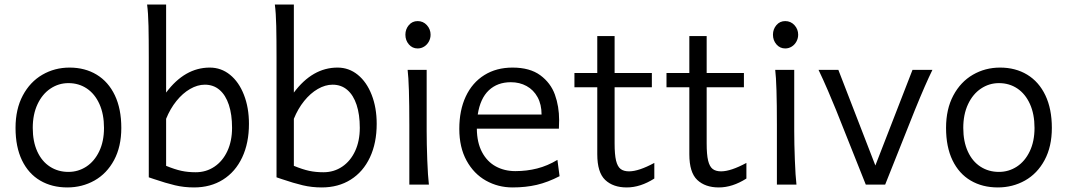

<svg xmlns="http://www.w3.org/2000/svg" viewBox="-20 -801 4630 833"><path d="M281.7 -507.8Q348.6 -507.8 399.4 -477.1Q450.2 -446.3 478.3 -387.5Q506.3 -328.6 506.3 -246.1Q506.3 -165 474.9 -106.4Q443.4 -47.9 389.9 -17.8Q336.4 12.2 272 12.2Q205.1 12.2 154.3 -17.6Q103.5 -47.4 75.4 -105.5Q47.4 -163.6 47.4 -246.1Q47.4 -327.6 78.9 -386.7Q110.4 -445.8 163.8 -476.8Q217.3 -507.8 281.7 -507.8ZM276.9 -55.2Q319.3 -55.2 354.5 -78.1Q389.6 -101.1 410.4 -144.3Q431.2 -187.5 431.2 -246.1Q431.2 -305.7 411.4 -349.6Q391.6 -393.6 356.7 -417Q321.8 -440.4 276.9 -440.4Q234.4 -440.4 199 -416.7Q163.6 -393.1 142.8 -348.9Q122.1 -304.7 122.1 -246.1Q122.1 -187 141.8 -143.8Q161.6 -100.6 196.8 -77.9Q231.9 -55.2 276.9 -55.2Z M700.7 -399.4Q781.7 -507.8 890.1 -507.8Q939.5 -507.8 978 -476.6Q1016.6 -445.3 1038.3 -389.6Q1060.1 -334 1060.1 -263.7Q1060.1 -180.7 1030.8 -118.2Q1001.5 -55.7 947.5 -21.7Q893.6 12.2 821.8 12.2Q778.3 12.2 739.3 2.9Q700.2 -6.3 647 -24.4L625.5 -31.7V-551.8Q625.5 -630.4 624.3 -688Q623 -745.6 618.2 -781.2H700.7ZM829.1 -53.7Q874.5 -53.7 910.4 -77.9Q946.3 -102.1 966.6 -145.8Q986.8 -189.5 986.8 -246.6Q986.8 -304.2 972.9 -346.2Q959 -388.2 932.6 -410.9Q906.2 -433.6 868.7 -433.6Q836.9 -433.6 804.7 -415Q772.5 -396.5 745.4 -362.8Q718.3 -329.1 700.7 -285.6V-81.5Q738.8 -65.9 767.1 -59.8Q795.4 -53.7 829.1 -53.7Z M1254.9 -399.4Q1335.9 -507.8 1444.3 -507.8Q1493.7 -507.8 1532.2 -476.6Q1570.8 -445.3 1592.5 -389.6Q1614.3 -334 1614.3 -263.7Q1614.3 -180.7 1585 -118.2Q1555.7 -55.7 1501.7 -21.7Q1447.8 12.2 1376 12.2Q1332.5 12.2 1293.5 2.9Q1254.4 -6.3 1201.2 -24.4L1179.7 -31.7V-551.8Q1179.7 -630.4 1178.5 -688Q1177.2 -745.6 1172.4 -781.2H1254.9ZM1383.3 -53.7Q1428.7 -53.7 1464.6 -77.9Q1500.5 -102.1 1520.8 -145.8Q1541 -189.5 1541 -246.6Q1541 -304.2 1527.1 -346.2Q1513.2 -388.2 1486.8 -410.9Q1460.4 -433.6 1422.9 -433.6Q1391.1 -433.6 1358.9 -415Q1326.7 -396.5 1299.6 -362.8Q1272.5 -329.1 1254.9 -285.6V-81.5Q1293 -65.9 1321.3 -59.8Q1349.6 -53.7 1383.3 -53.7Z M1831.1 -231.9Q1831.1 -178.2 1833.7 -107.2Q1836.4 -36.1 1840.8 0H1755.9V-258.8Q1755.9 -439 1748.5 -498H1831.1ZM1792 -709.5Q1815.9 -709.5 1832 -691.9Q1848.1 -674.3 1848.1 -650.4Q1848.1 -634.8 1840.8 -621.1Q1833.5 -607.4 1820.6 -599.1Q1807.6 -590.8 1792 -590.8Q1769 -590.8 1753.9 -608.4Q1738.8 -626 1738.8 -650.4Q1738.8 -674.3 1753.7 -691.9Q1768.6 -709.5 1792 -709.5Z M2048.8 -242.7Q2049.3 -182.6 2071.3 -141.1Q2093.3 -99.6 2130.9 -79.1Q2168.5 -58.6 2215.8 -58.6Q2265.6 -58.6 2310.5 -70.1Q2355.5 -81.5 2398.4 -107.4L2407.7 -36.6Q2356.9 -10.3 2308.8 1Q2260.7 12.2 2203.6 12.2Q2141.1 12.2 2088.4 -17.3Q2035.6 -46.9 2004.2 -104.2Q1972.7 -161.6 1972.7 -241.7Q1972.7 -322.3 2000.7 -382.3Q2028.8 -442.4 2081.1 -475.1Q2133.3 -507.8 2203.6 -507.8Q2278.8 -507.8 2324 -474.6Q2369.1 -441.4 2387.5 -390.4Q2405.8 -339.4 2405.8 -279.8Q2405.3 -261.2 2404.8 -242.7ZM2329.6 -304.2Q2329.6 -347.7 2312.3 -379.4Q2294.9 -411.1 2264.6 -427.7Q2234.4 -444.3 2196.3 -444.3Q2138.2 -444.3 2100.8 -409.2Q2063.5 -374 2052.7 -304.2Z M2699.2 12.2Q2640.1 12.2 2605.7 -20.3Q2571.3 -52.7 2571.3 -131.8V-422.4H2472.2V-484.4H2571.3V-644.5H2646.5V-484.4H2808.1V-422.4H2646.5V-178.7Q2646.5 -130.4 2652.8 -104.2Q2659.2 -78.1 2672.6 -67.9Q2686 -57.6 2709 -57.6Q2751 -57.6 2818.8 -94.2V-26.4Q2758.3 12.2 2699.2 12.2Z M3098.6 12.2Q3039.6 12.2 3005.1 -20.3Q2970.7 -52.7 2970.7 -131.8V-422.4H2871.6V-484.4H2970.7V-644.5H3045.9V-484.4H3207.5V-422.4H3045.9V-178.7Q3045.9 -130.4 3052.2 -104.2Q3058.6 -78.1 3072 -67.9Q3085.4 -57.6 3108.4 -57.6Q3150.4 -57.6 3218.3 -94.2V-26.4Q3157.7 12.2 3098.6 12.2Z M3425.8 -231.9Q3425.8 -178.2 3428.5 -107.2Q3431.2 -36.1 3435.5 0H3350.6V-258.8Q3350.6 -439 3343.3 -498H3425.8ZM3386.7 -709.5Q3410.6 -709.5 3426.8 -691.9Q3442.9 -674.3 3442.9 -650.4Q3442.9 -634.8 3435.5 -621.1Q3428.2 -607.4 3415.3 -599.1Q3402.3 -590.8 3386.7 -590.8Q3363.8 -590.8 3348.6 -608.4Q3333.5 -626 3333.5 -650.4Q3333.5 -674.3 3348.4 -691.9Q3363.3 -709.5 3386.7 -709.5Z M3949.7 -324.7 3820.3 0H3736.3L3606.9 -324.7Q3593.8 -357.4 3572 -408Q3550.3 -458.5 3531.2 -498H3617.2L3777.8 -83L3939 -498H4025.4Q3995.6 -437.5 3949.7 -324.7Z M4318.8 -507.8Q4385.7 -507.8 4436.5 -477.1Q4487.3 -446.3 4515.4 -387.5Q4543.5 -328.6 4543.5 -246.1Q4543.5 -165 4512 -106.4Q4480.5 -47.9 4427 -17.8Q4373.5 12.2 4309.1 12.2Q4242.2 12.2 4191.4 -17.6Q4140.6 -47.4 4112.5 -105.5Q4084.5 -163.6 4084.5 -246.1Q4084.5 -327.6 4116 -386.7Q4147.5 -445.8 4200.9 -476.8Q4254.4 -507.8 4318.8 -507.8ZM4314 -55.2Q4356.4 -55.2 4391.6 -78.1Q4426.8 -101.1 4447.5 -144.3Q4468.3 -187.5 4468.3 -246.1Q4468.3 -305.7 4448.5 -349.6Q4428.7 -393.6 4393.8 -417Q4358.9 -440.4 4314 -440.4Q4271.5 -440.4 4236.1 -416.7Q4200.7 -393.1 4179.9 -348.9Q4159.2 -304.7 4159.2 -246.1Q4159.2 -187 4179 -143.8Q4198.7 -100.6 4233.9 -77.9Q4269 -55.2 4314 -55.2Z"/></svg>

Font: Lesson One Light
Style: Regular
Weight: 300
Designer: But Ko, Victor Gaultney, Annie Olsen, Julie Remington, Don Collingsworth, Eric Hays, Becca Hirsbrunner
Version: Version 1.100